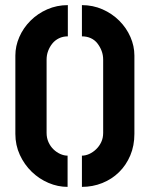

<svg xmlns="http://www.w3.org/2000/svg" viewBox="-20 -725 585 750"><path d="M300 5V-117Q314 -117 328.5 -123.5Q343 -130 355.5 -142Q368 -154 375.5 -170Q383 -186 383 -206V-492Q383 -510 377 -526Q371 -542 360.5 -555.5Q350 -569 334.5 -576Q319 -583 300 -583V-705Q343 -705 380.5 -688.5Q418 -672 446 -644Q474 -616 489.5 -580.5Q505 -545 505 -508V-202Q505 -156 489 -118Q473 -80 445 -52.5Q417 -25 379.5 -10Q342 5 300 5ZM244 5Q206 5 169.5 -10.5Q133 -26 104 -54Q75 -82 57.5 -120Q40 -158 40 -202V-508Q40 -545 55.5 -580.5Q71 -616 99 -644Q127 -672 164.5 -688.5Q202 -705 245 -705V-583Q226 -583 210.5 -575.5Q195 -568 184.5 -555Q174 -542 168 -526Q162 -510 162 -492V-206Q162 -186 169.5 -169.5Q177 -153 189 -141.5Q201 -130 215.5 -123.5Q230 -117 244 -117Z"/></svg>

Font: Stick No Bills
Style: Bold
Weight: 700
Version: Version 2.000